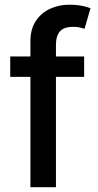

<svg xmlns="http://www.w3.org/2000/svg" viewBox="-20 -781 409 801"><path d="M106.9 -545.5V-608.7Q106.9 -659.8 129.6 -693.9Q152.3 -727.6 189.1 -744.5Q225.9 -761.4 268.8 -761.4Q301.1 -761.4 323.9 -756.2Q346.6 -751.1 357.6 -746.8L332.7 -660.9Q325.3 -663.4 313.7 -666.2Q302.2 -669 285.2 -669Q246.4 -669 229.9 -650Q213.4 -631 213.4 -594.5V-545.5H331V-460.2H213.4V0H106.9V-460.2H22.7V-545.5Z"/></svg>

Font: Inter P Medium
Style: Regular
Weight: 500
Designer: Rasmus Andersson
Foundry: rsms
Version: Version 3.018;git-588b23468